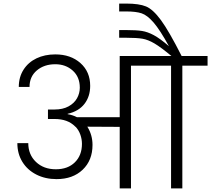

<svg xmlns="http://www.w3.org/2000/svg" viewBox="-20 -1053 1180 1073"><path d="M1140 -740V-686H999V0H936V-686H712V0H649V-344L468 -345Q497 -299 497 -243Q497 -157 442 -104.5Q387 -52 296 -52Q233 -52 183 -77.5Q133 -103 105 -148.5Q77 -194 77 -253H138Q138 -189 181 -148Q224 -107 292 -107Q359 -107 398.5 -146Q438 -185 438 -249Q438 -275 429 -300.5Q420 -326 402 -345H400L399 -347Q358 -388 285 -388H248V-441H285Q331 -441 363 -458.5Q395 -476 410.5 -504Q426 -532 426 -563Q426 -623 386.5 -658.5Q347 -694 289 -694Q227 -694 186 -659.5Q145 -625 145 -567H85Q85 -622 111.5 -663.5Q138 -705 184 -727Q230 -749 289 -749Q375 -749 429.5 -700.5Q484 -652 484 -573Q484 -514 452 -472.5Q420 -431 358 -417V-415Q387 -410 410 -398H649V-740H938Q879 -789 843.5 -810Q808 -831 776.5 -836.5Q745 -842 686 -842H646V-885H685Q742 -885 773.5 -880Q805 -875 839.5 -856.5Q874 -838 924 -795Q874 -886 838.5 -927Q803 -968 771.5 -978.5Q740 -989 687 -989H646V-1033H686Q757 -1033 796 -1017Q835 -1001 879.5 -940.5Q924 -880 995 -740Z"/></svg>

Font: Fz Poppins Light
Style: Regular
Weight: 300
Designer: Ninad Kale (Devanagari), Jonny Pinhorn (Latin)
Foundry: Indian Type Foundry
Version: Vit hóa bi Vntype.Com & FontZin.Com